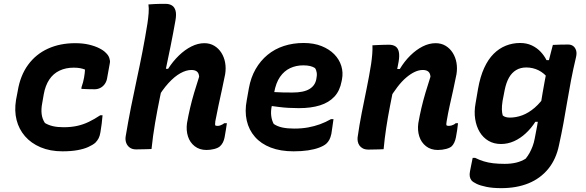

<svg xmlns="http://www.w3.org/2000/svg" viewBox="-20 -773 3040 996"><path d="M370 -549Q410 -549 441.5 -541.5Q473 -534 495.5 -522.5Q518 -511 529 -499Q542 -487 547 -472.5Q552 -458 550 -447L535 -364Q532 -349 523 -336.5Q514 -324 500.5 -317Q487 -310 471 -310Q454 -310 436.5 -310.5Q419 -311 402 -312L403 -321Q412 -347 416 -370Q420 -393 421 -412Q409 -417 395 -419.5Q381 -422 362 -422Q321 -422 288.5 -406.5Q256 -391 235.5 -360Q215 -329 207 -284L199 -238Q193 -208 196 -182Q199 -156 213 -135Q231 -124 254.5 -118.5Q278 -113 310 -113Q349 -113 380.5 -120Q412 -127 441 -141Q470 -155 500 -175H512Q510 -153 507.5 -131Q505 -109 501 -87Q498 -68 491.5 -55.5Q485 -43 474 -32Q461 -21 438 -10.5Q415 0 381.5 6Q348 12 304 12Q240 12 190.5 -9Q141 -30 109.5 -66.5Q78 -103 66 -150.5Q54 -198 63 -254L72 -301Q85 -381 125.5 -436.5Q166 -492 228.5 -520.5Q291 -549 370 -549Z M750 -750Q766 -751 781.5 -752Q797 -753 811.5 -753Q826 -753 840 -753Q858 -753 871.5 -745Q885 -737 890.5 -718Q896 -699 890 -666Q878 -598 864.5 -531.5Q851 -465 837 -399Q823 -333 809.5 -267.5Q796 -202 784.5 -135Q773 -68 766 0Q752 1 739 1Q726 1 713 1.5Q700 2 686 2Q666 2 653 -7.5Q640 -17 634.5 -32.5Q629 -48 632 -66Q645 -144 659.5 -217Q674 -290 689.5 -361.5Q705 -433 719 -505Q733 -577 745 -652Q749 -679 751 -705Q753 -731 750 -750ZM1040 -549Q1069 -549 1091.5 -535.5Q1114 -522 1128.5 -499Q1143 -476 1148 -447.5Q1153 -419 1148 -388Q1140 -347 1131 -306.5Q1122 -266 1113.5 -226Q1105 -186 1097 -144Q1096 -138 1096 -132.5Q1096 -127 1096 -123Q1099 -121 1102 -120.5Q1105 -120 1109 -120Q1116 -120 1121.5 -122Q1127 -124 1133 -127Q1139 -130 1144 -134H1157Q1154 -116 1151.5 -98Q1149 -80 1145 -60Q1142 -45 1136 -33.5Q1130 -22 1121 -14Q1111 -5 1091 0Q1071 5 1051 5Q1015 5 990 -14.5Q965 -34 955 -65.5Q945 -97 950 -134Q957 -174 966 -212.5Q975 -251 987 -291.5Q999 -332 1013 -375Q1012 -393 1002 -401.5Q992 -410 973 -410Q946 -410 915.5 -393Q885 -376 853.5 -341.5Q822 -307 791 -254L818 -416H852Q877 -455 908 -485Q939 -515 973 -532Q1007 -549 1040 -549Z M1555 -550Q1608 -550 1648 -534Q1688 -518 1714 -491.5Q1740 -465 1750.5 -431Q1761 -397 1754 -361L1752 -351Q1743 -302 1714.5 -271.5Q1686 -241 1640 -226.5Q1594 -212 1530 -212Q1503 -212 1477 -213.5Q1451 -215 1427.5 -218Q1404 -221 1382 -224L1337 -219L1348 -299Q1375 -297 1399 -295.5Q1423 -294 1447 -293.5Q1471 -293 1497 -293Q1555 -293 1585 -311Q1615 -329 1621 -363Q1625 -382 1623 -396Q1621 -410 1614 -420Q1603 -427 1588.5 -430.5Q1574 -434 1553 -434Q1516 -434 1485 -419.5Q1454 -405 1432.5 -374Q1411 -343 1402 -292L1390 -224Q1384 -196 1387 -172Q1390 -148 1400 -130Q1419 -117 1445 -111.5Q1471 -106 1506 -106Q1546 -106 1578.5 -112Q1611 -118 1640 -128.5Q1669 -139 1697 -155H1710Q1707 -135 1704.5 -116Q1702 -97 1699 -79Q1695 -60 1688.5 -48Q1682 -36 1672 -27Q1659 -16 1635 -7Q1611 2 1578 7Q1545 12 1503 12Q1435 12 1384.5 -7.5Q1334 -27 1302.5 -63Q1271 -99 1260 -147.5Q1249 -196 1260 -253L1271 -315Q1281 -371 1306 -414.5Q1331 -458 1368 -488.5Q1405 -519 1452.5 -534.5Q1500 -550 1555 -550Z M1912 -538Q1927 -539 1941.5 -539.5Q1956 -540 1969.5 -540.5Q1983 -541 1997 -541Q2019 -541 2032 -532Q2045 -523 2049 -503.5Q2053 -484 2048 -454Q2037 -394 2025.5 -336Q2014 -278 2003 -222Q1992 -166 1983.5 -110Q1975 -54 1970 1Q1957 2 1944.5 2Q1932 2 1919 2.5Q1906 3 1892 3Q1874 3 1862.5 -3Q1851 -9 1844.5 -18.5Q1838 -28 1836 -39Q1834 -50 1835 -60Q1844 -124 1856.5 -187.5Q1869 -251 1882 -314Q1895 -377 1905 -440Q1909 -467 1911 -492.5Q1913 -518 1912 -538ZM2240 -549Q2269 -549 2291.5 -535.5Q2314 -522 2328.5 -499Q2343 -476 2348 -447.5Q2353 -419 2348 -388Q2340 -347 2331 -306.5Q2322 -266 2313 -226Q2304 -186 2297 -144Q2296 -138 2295.5 -132.5Q2295 -127 2296 -123Q2299 -121 2302 -120.5Q2305 -120 2309 -120Q2315 -120 2320.5 -121.5Q2326 -123 2332.5 -126Q2339 -129 2344 -134H2356Q2354 -116 2351.5 -98Q2349 -80 2345 -60Q2342 -45 2336.5 -33.5Q2331 -22 2324 -15Q2315 -6 2294.5 -0.5Q2274 5 2251 5Q2215 5 2190 -14.5Q2165 -34 2155 -65.5Q2145 -97 2150 -134Q2157 -174 2166 -212.5Q2175 -251 2187 -291.5Q2199 -332 2213 -375Q2212 -393 2202 -401.5Q2192 -410 2173 -410Q2153 -410 2131.5 -400Q2110 -390 2087 -370.5Q2064 -351 2041.5 -321.5Q2019 -292 1996 -254L2019 -415H2054Q2078 -455 2108.5 -485Q2139 -515 2172.5 -532Q2206 -549 2240 -549Z M2678 -550Q2712 -550 2738.5 -537.5Q2765 -525 2784 -505Q2803 -485 2815 -461H2848L2827 -363Q2803 -394 2773.5 -408.5Q2744 -423 2710 -423Q2680 -423 2657.5 -409.5Q2635 -396 2620.5 -370.5Q2606 -345 2598 -306L2587 -249Q2583 -223 2583.5 -205Q2584 -187 2588 -174Q2595 -168 2604.5 -165.5Q2614 -163 2625 -163Q2657 -163 2689.5 -175Q2722 -187 2754 -214.5Q2786 -242 2815 -287L2791 -141H2757Q2736 -108 2707.5 -81.5Q2679 -55 2646.5 -40.5Q2614 -26 2579 -26Q2542 -26 2514 -42.5Q2486 -59 2468.5 -88Q2451 -117 2445 -155.5Q2439 -194 2447 -237L2460 -313Q2471 -375 2491.5 -420Q2512 -465 2540.5 -493.5Q2569 -522 2604 -536Q2639 -550 2678 -550ZM2848 -540Q2867 -541 2887 -541.5Q2907 -542 2927 -542Q2943 -542 2953.5 -534Q2964 -526 2968.5 -511.5Q2973 -497 2968 -476Q2953 -413 2942 -355.5Q2931 -298 2922 -243.5Q2913 -189 2903 -134.5Q2893 -80 2880 -21Q2865 53 2824 103Q2783 153 2721.5 178Q2660 203 2580 203Q2536 203 2504 196.5Q2472 190 2453 181Q2434 172 2426 163Q2419 154 2417 142.5Q2415 131 2418 116Q2422 97 2425 80.5Q2428 64 2432 46H2445Q2467 57 2490 64Q2513 71 2539.5 74Q2566 77 2598 77Q2631 77 2658 70.5Q2685 64 2707 50Q2719 35 2727.5 19.5Q2736 4 2743 -14.5Q2750 -33 2754 -55Q2767 -120 2776 -177Q2785 -234 2795 -292.5Q2805 -351 2819 -421Q2823 -441 2827.5 -460.5Q2832 -480 2837.5 -500Q2843 -520 2848 -540Z"/></svg>

Font: Rec Mono Semicasual
Style: Bold Italic
Weight: 700
Italic angle: -10°
Version: Version 1.085; ttfautohint (v1.8.4.7-5d5b)